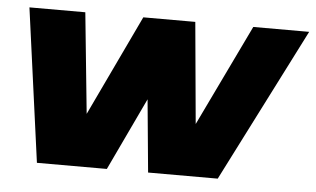

<svg xmlns="http://www.w3.org/2000/svg" viewBox="-42 -577 1052 640"><g transform="rotate(5 484.0 -257.0)"><path d="M781 -514H968L707 0H474L451 -243L336 0H102L32 -514H219L253 -177L413 -514H587L618 -175Z"/></g></svg>

Font: Livvic Black
Style: Italic
Weight: 900
Italic angle: -10°
Designer: Jacques Le Bailly, Baron von Fonthausen
Version: Version 1.001; ttfautohint (v1.8.2)